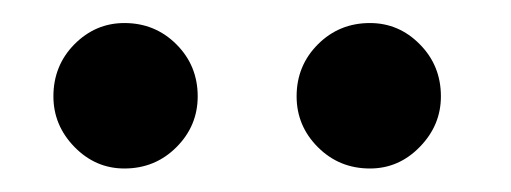

<svg xmlns="http://www.w3.org/2000/svg" viewBox="-20 -656 439 165"><path d="M234.9 -573.2C234.9 -556.3 241 -541.7 253.2 -529.5C265.4 -517.3 280.3 -511.2 297.9 -511.2C314.5 -511.2 328.8 -517.4 340.8 -529.8C352.9 -542.2 358.9 -556.6 358.9 -573.2C358.9 -590.8 352.9 -605.7 340.8 -617.9C328.8 -630.1 314.5 -636.2 297.9 -636.2C280.3 -636.2 265.4 -630.1 253.2 -617.9C241 -605.7 234.9 -590.8 234.9 -573.2ZM25.9 -573.2C25.9 -556.6 31.9 -542.2 43.9 -529.8C56 -517.4 70.3 -511.2 86.9 -511.2C104.5 -511.2 119.4 -517.3 131.6 -529.5C143.8 -541.7 149.9 -556.3 149.9 -573.2C149.9 -590.8 143.8 -605.7 131.6 -617.9C119.4 -630.1 104.5 -636.2 86.9 -636.2C70.3 -636.2 56 -630.1 43.9 -617.9C31.9 -605.7 25.9 -590.8 25.9 -573.2Z"/></svg>

Font: Linux Biolinum G
Style: Bold
Weight: 700
Designer: Philipp H. Poll
Foundry: Philipp H. Poll
Version: Version 1.1.0